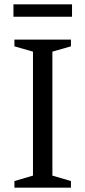

<svg xmlns="http://www.w3.org/2000/svg" viewBox="-20 -865 394 885"><path d="M307 -30.5V0H46.5V-30.5L132 -55.5V-627L46.5 -651.5V-682.5H307V-651.5L221.5 -627V-55.5ZM42 -788V-845H312V-788Z"/></svg>

Font: Newsreader
Style: Regular
Weight: 400
Designer: Hugues Gentile
Foundry: Production Type
Version: Version 1.003